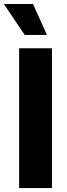

<svg xmlns="http://www.w3.org/2000/svg" viewBox="-43 -951 337 971"><path d="M219.7 0H53.7V-707H219.7ZM-23.4 -930.7H124L194.3 -774.4H82Z"/></svg>

Font: Pretendard Std ExtraBold
Style: Regular
Weight: 800
Designer: Base glyphs from Inter by Rasmus Andersson; Hangeul glyphs from Noto Sans CJK(Source Han Sans) by Jang Soo-young and Kan
Foundry: Kil Hyung-jin
Version: Version 1.309